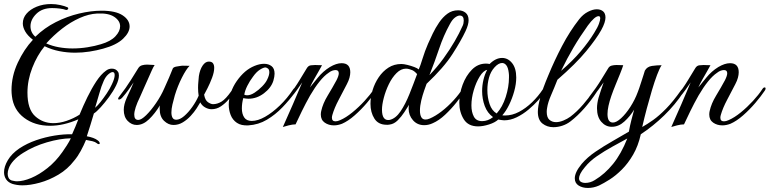

<svg xmlns="http://www.w3.org/2000/svg" viewBox="-62 -613 3812 951"><path d="M49 305Q35 305 22.5 303Q10 301 0 298Q-21 291 -31.5 275.5Q-42 260 -42 240Q-42 212 -23 180Q-4 148 34 122Q72 97 117 81.5Q162 66 208.5 58.5Q255 51 295 52Q303 34 311 15.5Q319 -3 326 -22Q289 -6 254 2Q219 10 186 10Q110 10 57.5 -29.5Q5 -69 -3 -137Q-4 -145 -4.5 -152Q-5 -159 -5 -166Q-5 -236 26 -302.5Q57 -369 101 -416Q75 -436 63 -457Q51 -478 51 -497Q51 -524 69.5 -545.5Q88 -567 120 -580Q152 -593 191 -593Q214 -593 236.5 -588Q259 -583 272 -577Q276 -576 276 -571Q276 -568 272.5 -565.5Q269 -563 264 -564Q254 -568 235 -570.5Q216 -573 196 -573Q147 -573 118 -544.5Q89 -516 89 -483Q89 -452 113 -431Q158 -475 214.5 -503.5Q271 -532 330 -546Q389 -560 441 -560Q511 -560 545.5 -537Q580 -514 580 -482Q580 -452 547.5 -421Q515 -390 449 -372Q417 -363 381.5 -357.5Q346 -352 310 -352Q271 -352 232.5 -359.5Q194 -367 159 -384Q122 -339 98 -277.5Q74 -216 74 -154Q74 -72 112 -37.5Q150 -3 202 -3Q234 -3 268 -14.5Q302 -26 332 -45Q350 -89 371 -132Q392 -175 415 -210Q438 -245 463 -263Q476 -273 492 -273Q512 -273 522 -258Q527 -252 527 -239Q527 -218 513 -189.5Q499 -161 478 -132.5Q457 -104 436.5 -81.5Q416 -59 403 -51Q395 -23 386 5.5Q377 34 368 62Q385 65 399 70Q413 75 423 83Q432 90 432 97Q432 101 428 101Q422 101 417 96Q410 90 396 86.5Q382 83 364 80Q353 107 338 134.5Q323 162 306 182Q273 225 227.5 252Q182 279 134.5 292Q87 305 49 305ZM297 -373Q335 -373 372 -379Q409 -385 438 -394Q486 -408 509.5 -433Q533 -458 533 -483Q533 -510 504 -529.5Q475 -549 419 -546Q378 -544 333 -524Q288 -504 245.5 -471Q203 -438 167 -398Q196 -385 229.5 -379Q263 -373 297 -373ZM409 -79Q421 -89 436 -108Q451 -127 466.5 -150Q482 -173 492 -195Q506 -224 506 -241Q506 -256 496 -256Q487 -256 474 -244.5Q461 -233 452 -213Q440 -187 430 -150.5Q420 -114 409 -79ZM22 285Q53 285 92.5 268.5Q132 252 173 219.5Q214 187 247 140Q257 126 268.5 108Q280 90 289 72Q235 73 170 92Q105 111 53 144Q24 162 5.5 182.5Q-13 203 -19 222Q-24 235 -24 248Q-24 259 -19.5 268Q-15 277 -4 281Q2 282 8.5 283.5Q15 285 22 285Z M615 6Q590 6 570.5 -14Q551 -34 551 -69Q551 -96 566 -129Q576 -149 585.5 -171.5Q595 -194 600 -205Q587 -186 573.5 -167Q560 -148 544 -130Q535 -120 527 -120Q523 -120 523 -124Q523 -128 528 -134Q563 -179 586.5 -217Q610 -255 622 -274Q629 -286 641 -289.5Q653 -293 666 -293Q676 -293 686 -292Q696 -291 704 -291Q697 -281 689 -262.5Q681 -244 671 -222Q661 -200 650.5 -176Q640 -152 632 -134Q603 -75 603 -45Q603 -19 623 -19Q638 -19 662 -42.5Q686 -66 711 -102.5Q736 -139 752 -176Q764 -202 775.5 -229Q787 -256 794 -274Q798 -281 813 -283.5Q828 -286 835 -287Q842 -288 851.5 -287.5Q861 -287 877 -287Q860 -270 839 -228.5Q818 -187 804 -141Q797 -117 792 -95Q787 -73 787 -56Q787 -40 792.5 -30Q798 -20 811 -20Q829 -20 850 -38Q871 -56 890.5 -83.5Q910 -111 922 -139Q919 -157 919 -178Q919 -193 920.5 -208Q922 -223 923 -236Q928 -268 941.5 -288Q955 -308 972 -308Q987 -308 993 -299.5Q999 -291 999 -277Q999 -256 988.5 -228Q978 -200 966 -176.5Q954 -153 949 -144Q954 -116 968.5 -106.5Q983 -97 993 -97Q1014 -97 1035 -109.5Q1056 -122 1084 -162Q1090 -171 1097 -171Q1101 -171 1101 -166Q1101 -163 1097 -156Q1087 -140 1070.5 -120.5Q1054 -101 1032.5 -86.5Q1011 -72 986 -72Q970 -72 954 -81Q938 -90 930 -106Q924 -95 912 -76.5Q900 -58 882.5 -39Q865 -20 843.5 -7Q822 6 797 6Q772 6 750.5 -14.5Q729 -35 729 -74Q729 -79 729 -83Q729 -87 730 -91Q706 -51 676.5 -22.5Q647 6 615 6Z M1168 8Q1133 10 1111.5 -4.5Q1090 -19 1080.5 -43.5Q1071 -68 1071 -95Q1071 -110 1074 -125Q1077 -140 1081 -153Q1092 -185 1111 -212Q1130 -239 1152 -258Q1173 -276 1198.5 -286.5Q1224 -297 1246 -297Q1268 -297 1283 -285.5Q1298 -274 1298 -248Q1298 -234 1292 -213Q1281 -178 1245.5 -151Q1210 -124 1169 -124Q1157 -124 1143 -127Q1136 -102 1136 -76Q1136 -49 1147.5 -31.5Q1159 -14 1185 -14Q1215 -14 1251 -34.5Q1287 -55 1323.5 -90Q1360 -125 1390 -170Q1394 -177 1399 -177Q1404 -177 1404 -169Q1404 -161 1399 -155Q1372 -118 1337 -81.5Q1302 -45 1260 -20Q1218 5 1168 8ZM1162 -141Q1179 -141 1199 -154Q1219 -167 1236.5 -185Q1254 -203 1261 -218Q1272 -240 1272 -255Q1272 -269 1264.5 -274Q1257 -279 1253 -279Q1243 -279 1225.5 -268Q1208 -257 1191 -233Q1175 -212 1163 -188Q1151 -164 1148 -144Q1154 -141 1162 -141Z M1339 16Q1364 -39 1389 -97Q1414 -155 1435 -205Q1422 -186 1408.5 -167Q1395 -148 1379 -130Q1370 -120 1363 -120Q1359 -120 1359 -124Q1359 -127 1364 -133Q1399 -178 1422 -216.5Q1445 -255 1457 -274Q1465 -288 1477.5 -289.5Q1490 -291 1499 -291Q1503 -291 1513 -290.5Q1523 -290 1533 -290Q1529 -282 1517.5 -262Q1506 -242 1493.5 -220Q1481 -198 1473 -180Q1487 -197 1512.5 -228.5Q1538 -260 1572 -281Q1604 -300 1630 -300Q1673 -300 1673 -255Q1673 -243 1669 -228Q1665 -213 1656 -196Q1637 -159 1615.5 -118.5Q1594 -78 1584 -43Q1583 -39 1582.5 -36Q1582 -33 1582 -30Q1582 -12 1600 -12Q1610 -12 1623 -18Q1651 -30 1683 -56Q1715 -82 1743.5 -113Q1772 -144 1789 -170Q1795 -180 1801 -180Q1806 -180 1806 -175Q1806 -169 1802 -164Q1784 -137 1755.5 -103.5Q1727 -70 1694.5 -41.5Q1662 -13 1632 0Q1611 8 1592 8Q1566 8 1546.5 -5.5Q1527 -19 1527 -46Q1527 -50 1527.5 -54.5Q1528 -59 1529 -63Q1537 -100 1561 -139.5Q1585 -179 1605 -216Q1616 -238 1616 -250Q1616 -266 1600 -266Q1593 -266 1584 -263Q1575 -260 1565 -252Q1544 -238 1521 -209.5Q1498 -181 1474 -140Q1452 -101 1433 -62Q1414 -23 1402 3Q1387 3 1367.5 8Q1348 13 1339 16Z M2039 7Q2005 7 1983.5 -17.5Q1962 -42 1962 -75Q1962 -80 1962.5 -85Q1963 -90 1964 -94Q1955 -79 1940.5 -57Q1926 -35 1908 -17Q1890 1 1868 4Q1864 5 1860 5Q1856 5 1853 5Q1812 5 1792.5 -25.5Q1773 -56 1773 -99Q1773 -132 1783.5 -166.5Q1794 -201 1814 -230.5Q1834 -260 1862 -278Q1890 -296 1926 -296Q1938 -296 1956 -291.5Q1974 -287 1990 -281Q2006 -275 2012 -269Q2020 -287 2031 -323Q2042 -359 2058 -396Q2068 -419 2081.5 -447Q2095 -475 2113 -501.5Q2131 -528 2154 -545Q2177 -562 2207 -562Q2229 -562 2244 -550Q2259 -538 2259 -513Q2259 -491 2244 -459Q2222 -412 2179 -345Q2136 -278 2051 -198Q2047 -187 2039 -164.5Q2031 -142 2024.5 -115Q2018 -88 2018 -65Q2018 -45 2024.5 -33Q2031 -21 2045 -21Q2050 -21 2055 -22Q2060 -23 2067 -26Q2095 -38 2125.5 -61.5Q2156 -85 2184.5 -116Q2213 -147 2232 -178Q2236 -185 2242 -185Q2247 -185 2247 -178Q2247 -174 2244 -168Q2227 -141 2200 -107Q2173 -73 2142.5 -44.5Q2112 -16 2082 -3Q2061 7 2039 7ZM2065 -241Q2103 -280 2134.5 -323.5Q2166 -367 2190 -408.5Q2214 -450 2227 -480Q2232 -489 2233.5 -497Q2235 -505 2235 -511Q2235 -536 2215 -536Q2205 -536 2191.5 -526Q2178 -516 2166 -493Q2135 -437 2113 -371.5Q2091 -306 2065 -241ZM1868 -19Q1898 -26 1922 -61.5Q1946 -97 1966 -147Q1986 -197 2004 -246Q1999 -252 1990.5 -259Q1982 -266 1967 -270Q1958 -273 1949 -273Q1924 -273 1902 -251Q1880 -229 1864 -196Q1848 -163 1839 -128.5Q1830 -94 1830 -70Q1830 -13 1868 -19Z M2306 13Q2257 13 2235 -22.5Q2213 -58 2213 -105Q2213 -149 2229.5 -193.5Q2246 -238 2275.5 -268Q2305 -298 2345 -298Q2347 -298 2354 -297.5Q2361 -297 2363 -296Q2393 -326 2425 -326Q2454 -326 2474.5 -300.5Q2495 -275 2495 -229Q2495 -197 2485 -161Q2475 -125 2459.5 -93.5Q2444 -62 2426 -42Q2430 -41 2433 -41Q2436 -41 2440 -41Q2475 -41 2509 -59Q2543 -77 2573.5 -106.5Q2604 -136 2627 -171Q2632 -177 2634 -177Q2639 -177 2639 -170Q2639 -163 2635 -158Q2625 -140 2604 -116.5Q2583 -93 2555.5 -70Q2528 -47 2497 -32Q2466 -17 2435 -17Q2428 -17 2420.5 -18.5Q2413 -20 2406 -21Q2390 -6 2360 3.5Q2330 13 2306 13ZM2398 -51Q2427 -83 2443 -133Q2459 -183 2459 -229Q2459 -235 2459 -241Q2459 -247 2458 -252Q2455 -278 2446 -289.5Q2437 -301 2425 -301Q2407 -301 2387.5 -279.5Q2368 -258 2360 -228Q2352 -199 2352 -167Q2352 -130 2363 -97.5Q2374 -65 2398 -51ZM2326 -13Q2355 -13 2380 -33Q2352 -53 2339 -88Q2326 -123 2326 -162Q2326 -190 2332.5 -217.5Q2339 -245 2351 -267Q2332 -263 2314 -234Q2296 -205 2284.5 -166Q2273 -127 2273 -91Q2273 -58 2285 -35.5Q2297 -13 2326 -13Z M2679 17Q2648 17 2625 -1Q2602 -19 2602 -59Q2602 -86 2614 -130Q2626 -174 2654 -240Q2684 -313 2722 -385.5Q2760 -458 2807 -518Q2826 -542 2850 -554.5Q2874 -567 2894 -567Q2913 -567 2925 -557Q2937 -547 2937 -526Q2937 -515 2932 -499.5Q2927 -484 2916 -464Q2892 -421 2841.5 -359.5Q2791 -298 2699 -218Q2683 -177 2667.5 -141.5Q2652 -106 2648 -79Q2647 -74 2646.5 -69Q2646 -64 2646 -59Q2646 -31 2659.5 -19.5Q2673 -8 2692 -8Q2709 -8 2728.5 -16Q2748 -24 2763 -35Q2795 -59 2826.5 -95.5Q2858 -132 2884 -170Q2887 -175 2891 -175Q2897 -175 2897 -167Q2897 -163 2894 -158Q2866 -115 2832.5 -77Q2799 -39 2764 -12Q2746 2 2723.5 9.5Q2701 17 2679 17ZM2717 -262Q2775 -312 2815 -359.5Q2855 -407 2881 -450Q2898 -477 2904.5 -495Q2911 -513 2911 -522Q2911 -533 2903 -533Q2884 -533 2850 -487Q2810 -431 2778.5 -377.5Q2747 -324 2717 -262Z M2850 318Q2823 318 2804 306Q2785 294 2785 270Q2785 256 2793 238.5Q2801 221 2819 199Q2847 166 2887.5 138.5Q2928 111 2972 86Q3016 61 3053 39Q3058 10 3065 -17Q3072 -44 3079 -70Q3059 -37 3030.5 -11Q3002 15 2968 15Q2938 15 2916.5 -9.5Q2895 -34 2895 -77Q2895 -89 2897 -102.5Q2899 -116 2903 -130Q2908 -146 2915 -167.5Q2922 -189 2928 -205Q2915 -186 2901.5 -168Q2888 -150 2874 -133Q2864 -120 2856 -120Q2852 -120 2852 -124Q2852 -128 2857 -134Q2892 -179 2915 -217Q2938 -255 2950 -274Q2956 -285 2967.5 -288Q2979 -291 2992 -291Q3001 -291 3009.5 -290.5Q3018 -290 3025 -290Q3020 -274 3009.5 -248Q2999 -222 2987 -193Q2975 -164 2966 -138Q2957 -112 2952 -89Q2947 -66 2947 -48Q2947 -6 2974 -6Q2991 -6 3014.5 -27.5Q3038 -49 3060.5 -84Q3083 -119 3097 -157Q3099 -161 3104 -176Q3109 -191 3115 -209.5Q3121 -228 3126 -243.5Q3131 -259 3132 -263Q3143 -283 3167.5 -286.5Q3192 -290 3215 -290Q3205 -275 3192.5 -242Q3180 -209 3167 -165.5Q3154 -122 3141.5 -75Q3129 -28 3119 16Q3144 2 3173 -18.5Q3202 -39 3237 -74.5Q3272 -110 3312 -167Q3315 -171 3320 -171Q3326 -171 3326 -165Q3326 -162 3323 -156Q3282 -94 3228 -41.5Q3174 11 3112 52Q3099 110 3074 153Q3049 196 3018.5 226.5Q2988 257 2958 276Q2928 295 2905 306Q2878 318 2850 318ZM2837 293Q2862 293 2884 279Q2934 249 2974.5 199Q3015 149 3045 73Q3012 91 2972 113Q2932 135 2895.5 160Q2859 185 2835 215Q2819 234 2812.5 247.5Q2806 261 2806 270Q2806 282 2815 287.5Q2824 293 2837 293Z M3263 16Q3288 -39 3313 -97Q3338 -155 3359 -205Q3346 -186 3332.5 -167Q3319 -148 3303 -130Q3294 -120 3287 -120Q3283 -120 3283 -124Q3283 -127 3288 -133Q3323 -178 3346 -216.5Q3369 -255 3381 -274Q3389 -288 3401.5 -289.5Q3414 -291 3423 -291Q3427 -291 3437 -290.5Q3447 -290 3457 -290Q3453 -282 3441.5 -262Q3430 -242 3417.5 -220Q3405 -198 3397 -180Q3411 -197 3436.5 -228.5Q3462 -260 3496 -281Q3528 -300 3554 -300Q3597 -300 3597 -255Q3597 -243 3593 -228Q3589 -213 3580 -196Q3561 -159 3539.5 -118.5Q3518 -78 3508 -43Q3507 -39 3506.5 -36Q3506 -33 3506 -30Q3506 -12 3524 -12Q3534 -12 3547 -18Q3575 -30 3607 -56Q3639 -82 3667.5 -113Q3696 -144 3713 -170Q3719 -180 3725 -180Q3730 -180 3730 -175Q3730 -169 3726 -164Q3708 -137 3679.5 -103.5Q3651 -70 3618.5 -41.5Q3586 -13 3556 0Q3535 8 3516 8Q3490 8 3470.5 -5.5Q3451 -19 3451 -46Q3451 -50 3451.5 -54.5Q3452 -59 3453 -63Q3461 -100 3485 -139.5Q3509 -179 3529 -216Q3540 -238 3540 -250Q3540 -266 3524 -266Q3517 -266 3508 -263Q3499 -260 3489 -252Q3468 -238 3445 -209.5Q3422 -181 3398 -140Q3376 -101 3357 -62Q3338 -23 3326 3Q3311 3 3291.5 8Q3272 13 3263 16Z"/></svg>

Font: Gwendolyn
Style: Bold
Weight: 700
Designer: Robert E. Leuschke
Foundry: Robert E. Leuschke
Version: Version 1.010; ttfautohint (v1.8.3)